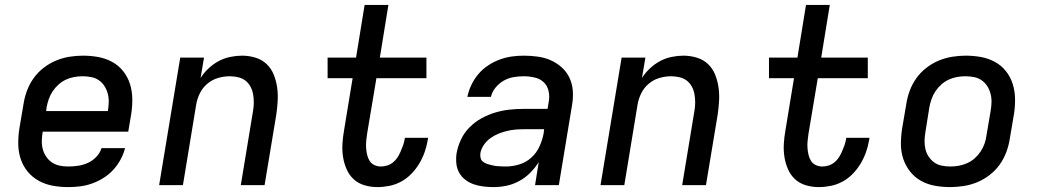

<svg xmlns="http://www.w3.org/2000/svg" viewBox="-20 -755 4240 783"><path d="M258 8Q226 8 195.5 2.5Q165 -3 138.5 -17.5Q112 -32 93 -55Q74 -78 64.5 -106.5Q55 -135 54.5 -167Q54 -199 59 -231L76 -331Q80 -358 90 -385Q100 -412 117 -436Q134 -460 158 -478.5Q182 -497 208.5 -508Q235 -519 263 -523.5Q291 -528 318 -528Q350 -528 380.5 -522.5Q411 -517 437.5 -502.5Q464 -488 482.5 -464.5Q501 -441 510 -412.5Q519 -384 519.5 -352.5Q520 -321 515 -289L503 -218H154V-217Q151 -199 150.5 -181Q150 -163 154.5 -146.5Q159 -130 168.5 -116Q178 -102 192 -92.5Q206 -83 223 -79.5Q240 -76 258 -76Q278 -76 298.5 -79Q319 -82 338 -90.5Q357 -99 372.5 -115Q388 -131 394 -151H490Q484 -127 471.5 -104Q459 -81 441.5 -62Q424 -43 401.5 -29Q379 -15 355 -6.5Q331 2 306.5 5Q282 8 258 8ZM168 -302H420V-303Q423 -321 423.5 -338.5Q424 -356 419.5 -373Q415 -390 406 -404Q397 -418 383.5 -427.5Q370 -437 352.5 -440.5Q335 -444 317 -444Q300 -444 283 -441Q266 -438 249.5 -430.5Q233 -423 219 -410.5Q205 -398 195 -383Q185 -368 179 -351Q173 -334 170 -317Z M629 0 715 -520H812L798 -437Q812 -459 831.5 -477Q851 -495 873 -506.5Q895 -518 919.5 -523Q944 -528 967 -528Q995 -528 1021.5 -520Q1048 -512 1067 -494Q1086 -476 1096 -451.5Q1106 -427 1110 -400Q1114 -373 1112.5 -345Q1111 -317 1107 -289L1059 0H962L1012 -303Q1015 -320 1015 -337.5Q1015 -355 1012 -371.5Q1009 -388 1001 -402.5Q993 -417 980.5 -426.5Q968 -436 951 -440Q934 -444 917 -444Q893 -444 869 -437Q845 -430 825.5 -413.5Q806 -397 795 -374.5Q784 -352 780 -328L726 0Z M1519 8Q1492 8 1466.5 0.5Q1441 -7 1422.5 -24Q1404 -41 1393.5 -65Q1383 -89 1379 -115Q1375 -141 1376.5 -168Q1378 -195 1383 -223L1418 -436H1316V-520H1432L1467 -735H1564L1529 -520H1719V-436H1515L1477 -209Q1475 -195 1473.5 -180.5Q1472 -166 1473 -152Q1474 -138 1477 -124.5Q1480 -111 1487 -99.5Q1494 -88 1506.5 -82Q1519 -76 1533 -76Q1546 -76 1559 -80Q1572 -84 1583 -93Q1594 -102 1601 -113Q1608 -124 1613.5 -136.5Q1619 -149 1623.5 -161.5Q1628 -174 1630 -186L1631 -193H1726L1724 -182Q1720 -158 1711.5 -134Q1703 -110 1689.5 -87.5Q1676 -65 1657.5 -46Q1639 -27 1616 -14.5Q1593 -2 1568 3Q1543 8 1519 8Z M1993 8Q1972 8 1951.5 5.5Q1931 3 1912 -3.5Q1893 -10 1877.5 -22Q1862 -34 1852.5 -51Q1843 -68 1841 -88.5Q1839 -109 1842 -130Q1847 -158 1860 -186Q1873 -214 1895 -236Q1917 -258 1944.5 -273Q1972 -288 2001 -296.5Q2030 -305 2059 -308Q2088 -311 2116 -311H2213L2218 -341Q2222 -363 2217 -384.5Q2212 -406 2197 -420Q2182 -434 2160 -439Q2138 -444 2116 -444Q2095 -444 2074.5 -440.5Q2054 -437 2035 -426.5Q2016 -416 2001.5 -398.5Q1987 -381 1982 -360H1886Q1891 -385 1902.5 -409Q1914 -433 1931 -453Q1948 -473 1970.5 -488Q1993 -503 2017.5 -512Q2042 -521 2066.5 -524.5Q2091 -528 2116 -528Q2145 -528 2173.5 -524Q2202 -520 2226.5 -509Q2251 -498 2271 -480Q2291 -462 2302.5 -437.5Q2314 -413 2316 -384.5Q2318 -356 2313 -327L2259 0H2162L2177 -94Q2162 -70 2142 -50Q2122 -30 2097 -16.5Q2072 -3 2045.5 2.5Q2019 8 1993 8ZM2042 -76Q2069 -76 2096.5 -84Q2124 -92 2146 -111.5Q2168 -131 2180 -157.5Q2192 -184 2197 -211L2199 -228H2116Q2099 -228 2081.5 -226.5Q2064 -225 2046 -220.5Q2028 -216 2011 -209Q1994 -202 1978.5 -190.5Q1963 -179 1952.5 -163Q1942 -147 1939 -130Q1938 -121 1939.5 -112.5Q1941 -104 1946.5 -98.5Q1952 -93 1959.5 -89.5Q1967 -86 1975 -84Q1983 -82 1991.5 -80Q2000 -78 2008 -77.5Q2016 -77 2024.5 -76.5Q2033 -76 2042 -76Z M2429 0 2515 -520H2612L2598 -437Q2612 -459 2631.5 -477Q2651 -495 2673 -506.5Q2695 -518 2719.5 -523Q2744 -528 2767 -528Q2795 -528 2821.5 -520Q2848 -512 2867 -494Q2886 -476 2896 -451.5Q2906 -427 2910 -400Q2914 -373 2912.5 -345Q2911 -317 2907 -289L2859 0H2762L2812 -303Q2815 -320 2815 -337.5Q2815 -355 2812 -371.5Q2809 -388 2801 -402.5Q2793 -417 2780.5 -426.5Q2768 -436 2751 -440Q2734 -444 2717 -444Q2693 -444 2669 -437Q2645 -430 2625.5 -413.5Q2606 -397 2595 -374.5Q2584 -352 2580 -328L2526 0Z M3319 8Q3292 8 3266.5 0.5Q3241 -7 3222.5 -24Q3204 -41 3193.5 -65Q3183 -89 3179 -115Q3175 -141 3176.5 -168Q3178 -195 3183 -223L3218 -436H3116V-520H3232L3267 -735H3364L3329 -520H3519V-436H3315L3277 -209Q3275 -195 3273.5 -180.5Q3272 -166 3273 -152Q3274 -138 3277 -124.5Q3280 -111 3287 -99.5Q3294 -88 3306.5 -82Q3319 -76 3333 -76Q3346 -76 3359 -80Q3372 -84 3383 -93Q3394 -102 3401 -113Q3408 -124 3413.5 -136.5Q3419 -149 3423.5 -161.5Q3428 -174 3430 -186L3431 -193H3526L3524 -182Q3520 -158 3511.5 -134Q3503 -110 3489.5 -87.5Q3476 -65 3457.5 -46Q3439 -27 3416 -14.5Q3393 -2 3368 3Q3343 8 3319 8Z M3855 8Q3823 8 3792.5 2.5Q3762 -3 3736 -17.5Q3710 -32 3691.5 -55.5Q3673 -79 3663.5 -107.5Q3654 -136 3654 -167.5Q3654 -199 3659 -231L3676 -331Q3680 -358 3690 -385Q3700 -412 3717 -436Q3734 -460 3758 -478.5Q3782 -497 3808.5 -508Q3835 -519 3863 -523.5Q3891 -528 3918 -528Q3950 -528 3980.5 -522.5Q4011 -517 4037.5 -502.5Q4064 -488 4082.5 -464.5Q4101 -441 4110 -412.5Q4119 -384 4119.5 -352.5Q4120 -321 4115 -289L4098 -189Q4094 -162 4084 -135Q4074 -108 4057 -84Q4040 -60 4016 -41.5Q3992 -23 3965.5 -12Q3939 -1 3910.5 3.5Q3882 8 3855 8ZM3856 -76Q3873 -76 3890 -79Q3907 -82 3924 -89.5Q3941 -97 3955 -109.5Q3969 -122 3979 -137Q3989 -152 3995 -169Q4001 -186 4003 -203L4020 -303Q4023 -321 4023.5 -338.5Q4024 -356 4019.5 -373Q4015 -390 4006 -404Q3997 -418 3983.5 -427.5Q3970 -437 3952.5 -440.5Q3935 -444 3917 -444Q3900 -444 3883 -441Q3866 -438 3849.5 -430.5Q3833 -423 3819 -410.5Q3805 -398 3795 -383Q3785 -368 3779 -351Q3773 -334 3770 -317L3754 -217Q3751 -199 3750.5 -181.5Q3750 -164 3754 -147Q3758 -130 3767.5 -116Q3777 -102 3790 -92.5Q3803 -83 3820.5 -79.5Q3838 -76 3856 -76Z"/></svg>

Font: Iosevka Custom Medium Oblique
Style: Regular
Weight: 500
Italic angle: -9°
Designer: Belleve Invis
Foundry: Belleve Invis
Version: Version 27.0.1